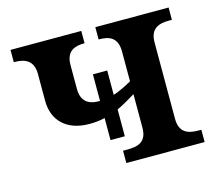

<svg xmlns="http://www.w3.org/2000/svg" viewBox="-83 -637 830 739"><g transform="rotate(-15 332.5 -268.0)"><path d="M646 -49H634C594 -49 559 -60 559 -116V-420C559 -476 594 -487 634 -487H646V-536H354V-487H357C396 -487 429 -475 429 -419V-300C400 -284 377 -273 355 -266V-363H298V-257C297 -257 295 -257 294 -257C248 -257 224 -279 224 -325V-420C224 -477 261 -487 296 -487H298V-536H16V-487H19C62 -487 94 -472 94 -419V-312C94 -234 145 -182 236 -182C259 -182 279 -184 298 -189V-101H355V-208C379 -219 403 -233 429 -249V-116C429 -57 393 -49 349 -49H334V0H646Z"/></g></svg>

Font: Noto Serif Semi
Style: Regular
Weight: 600
Designer: Monotype Design Team
Foundry: Monotype Imaging Inc.
Version: Version 1.002